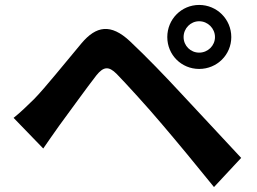

<svg xmlns="http://www.w3.org/2000/svg" viewBox="-20 -762 1040 777"><path d="M723 -612C723 -647 751 -676 786 -676C821 -676 850 -647 850 -612C850 -577 821 -549 786 -549C751 -549 723 -577 723 -612ZM657 -612C657 -540 714 -483 786 -483C858 -483 916 -540 916 -612C916 -684 858 -742 786 -742C714 -742 657 -684 657 -612ZM35 -285 155 -161C173 -187 197 -222 220 -254C260 -308 331 -407 370 -457C399 -493 420 -495 452 -463C488 -426 577 -329 635 -260C694 -191 779 -88 846 -5L956 -123C879 -205 777 -316 710 -387C650 -452 573 -532 506 -595C428 -668 369 -657 310 -587C241 -505 163 -407 118 -361C87 -331 65 -309 35 -285Z"/></svg>

Font: Noto Sans TC
Style: Bold
Weight: 700
Designer: Ryoko NISHIZUKA 西塚涼子 (kana, bopomofo & ideographs); Paul D. Hunt (Latin, Greek & Cyrillic); Sandoll Communications 산돌커뮤니
Foundry: Adobe
Version: Version 2.004;hotconv 1.0.118;makeotfexe 2.5.65603